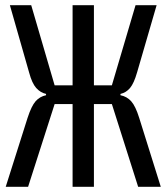

<svg xmlns="http://www.w3.org/2000/svg" viewBox="-20 -718 640 738"><path d="M259 -318H190L88 0H2L86 -265Q101 -311 117 -329Q133 -347 157 -352V-357Q135 -362 119 -380Q103 -398 92 -439L18 -698H100L190 -390H259V-698H341V-390H410L501 -698H582L507 -440Q495 -398 480 -380Q465 -362 443 -357V-352Q468 -347 484.5 -328.5Q501 -310 515 -265L598 0H511L410 -318H341V0H259Z"/></svg>

Font: iA Writer Mono V
Style: Regular
Weight: 400
Designer: Mike Abbink, Paul van der Laan, Pieter van Rosmalen
Foundry: Bold Monday
Version: Version 2.000